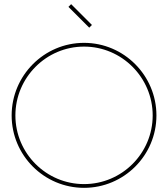

<svg xmlns="http://www.w3.org/2000/svg" viewBox="-20 -894 807 923"><path d="M409 -761 422 -774 322 -874 309 -861ZM54 -339C54 -521 202 -670 384 -670C566 -670 714 -521 714 -339C714 -157 566 -9 384 -9C202 -9 54 -157 54 -339ZM384 -688C192 -688 36 -531 36 -339C36 -147 192 9 384 9C576 9 732 -147 732 -339C732 -531 576 -688 384 -688Z"/></svg>

Font: Rawengulk
Style: Light
Weight: 300
Version: Version 0.9